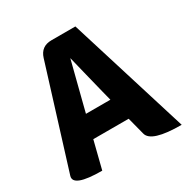

<svg xmlns="http://www.w3.org/2000/svg" viewBox="-169 -889 1006 1034"><g transform="rotate(-30 334.0 -372.5)"><path d="M267 -372 251 -309H403L387 -372Q377 -411 357 -493Q337 -575 328 -611Q285 -443 267 -372ZM174 0Q-8 0 11 -62L204 -683Q223 -745 288 -745H437L668 0Q480 0 465 -63L437 -171H217L174 0Z"/></g></svg>

Font: Swei Half Moon CJK SC
Style: Black
Weight: 900
Version: Version 2.071